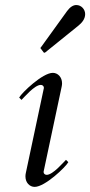

<svg xmlns="http://www.w3.org/2000/svg" viewBox="-20 -729 358 763"><path d="M225.1 -384.8C226.1 -389.2 226.6 -393.6 226.6 -397.9C226.6 -422.9 209.5 -439.5 189.9 -439.5C148.9 -439.5 66.4 -360.4 56.2 -341.3L65.4 -332C75.7 -341.8 117.2 -391.6 142.1 -391.6C148.9 -391.6 154.3 -386.7 154.3 -380.9V-378.9L82.5 -41C81.5 -36.6 81.1 -32.2 81.1 -27.8C81.1 -2.9 98.1 13.7 117.7 13.7C158.7 13.7 241.2 -65.4 251.5 -84.5L242.2 -93.8C231.9 -84 190.4 -34.2 165.5 -34.2C158.7 -34.2 153.3 -39.1 153.3 -44.9V-46.9ZM153.3 -521C154.3 -520 154.3 -519.5 156.7 -519.5C158.2 -519.5 158.7 -520 160.2 -521L291.5 -627C304.7 -637.7 318.4 -652.8 318.4 -672.9C318.4 -691.9 303.2 -709 283.2 -709C271.5 -709 258.8 -701.7 246.6 -685.1L142.6 -541C141.6 -540 140.6 -539.1 140.6 -538.1C140.6 -537.1 141.6 -536.1 142.6 -535.2Z"/></svg>

Font: Cardo
Style: Italic
Weight: 400
Designer: David J. Perry
Foundry: David J. Perry
Version: Version 0.99